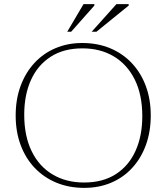

<svg xmlns="http://www.w3.org/2000/svg" viewBox="-20 -901 807 931"><path d="M378.5 -692.5Q453 -692.5 513.8 -667.2Q574.5 -642 618.8 -595.2Q663 -548.5 687 -484Q711 -419.5 711 -341.5Q711 -262.5 687.5 -198Q664 -133.5 621 -86.8Q578 -40 518.8 -15Q459.5 10 388.5 10Q314.5 10 253.5 -15.2Q192.5 -40.5 148.2 -87Q104 -133.5 80 -198Q56 -262.5 56 -341Q56 -419.5 79.8 -484Q103.5 -548.5 146.5 -595.2Q189.5 -642 248.8 -667.2Q308 -692.5 378.5 -692.5ZM387.5 -16Q478.5 -16 541.5 -56.5Q604.5 -97 637.2 -169.5Q670 -242 670 -337.5Q670 -441.5 633.5 -515Q597 -588.5 531.8 -627.5Q466.5 -666.5 379.5 -666.5Q289 -666.5 226 -626Q163 -585.5 130.2 -513.2Q97.5 -441 97.5 -345Q97.5 -241 133.8 -167.2Q170 -93.5 235.5 -54.8Q301 -16 387.5 -16ZM424.5 -747 544.5 -881H604V-874L447.5 -747ZM306 -747 385 -881H437.5V-874L325 -747Z"/></svg>

Font: Newsreader ExtraLight
Style: Regular
Weight: 250
Designer: Hugues Gentile
Foundry: Production Type
Version: Version 1.003